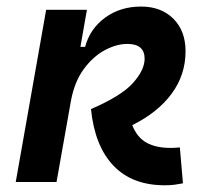

<svg xmlns="http://www.w3.org/2000/svg" viewBox="-20 -547 626 577"><path d="M475.1 9.8Q377 9.8 320.8 -49.3Q264.6 -108.4 253.4 -219.2Q345.2 -258.8 379.9 -297.9Q414.6 -336.9 414.6 -370.6Q414.6 -415 362.8 -415Q330.1 -415 294.9 -396.2Q259.8 -377.4 231.9 -339.6Q204.1 -301.8 193.4 -245.1L149.9 0H27.3L118.7 -517.6H241.2L221.7 -406.2H235.8Q250.5 -460.9 296.1 -494.1Q341.8 -527.3 403.8 -527.3Q464.4 -527.3 501 -490.7Q537.6 -454.1 537.6 -393.1Q537.6 -321.8 495.6 -265.1Q453.6 -208.5 377.4 -170.9Q392.1 -133.8 420.4 -118.2Q448.7 -102.5 492.7 -102.5Q502.4 -102.5 508.3 -103Q514.2 -103.5 520.5 -104L529.8 3.9Q517.6 6.3 504.9 8.1Q492.2 9.8 475.1 9.8Z"/></svg>

Font: Cascadia Mono NF SemiBold
Style: Italic
Weight: 600
Italic angle: -10°
Monospace: yes
Designer: Aaron Bell
Foundry: Saja Typeworks
Version: Version 2404.023; ttfautohint (v1.8.4)